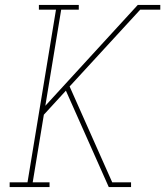

<svg xmlns="http://www.w3.org/2000/svg" viewBox="-20 -755 667 775"><path d="M19 0V-19H91L206 -716H137V-735H298V-716H227L163 -328L536 -735H627V-716H546L261 -406L433 -19H509V0H419L258 -362L246 -389L157 -292L112 -19H180V0Z"/></svg>

Font: Iosevka Etoile Thin Oblique
Style: Regular
Weight: 100
Italic angle: -9°
Designer: Belleve Invis
Foundry: Belleve Invis
Version: Version 15.5.2; ttfautohint (v1.8.4)